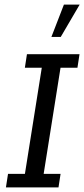

<svg xmlns="http://www.w3.org/2000/svg" viewBox="-20 -820 368 840"><path d="M5.9 0 15.1 -59.3H89L162.8 -523.7H88.8L97.9 -583H327.9L318.8 -523.7H244.8L171 -59.3H245L235.9 0ZM204.9 -658.5 259.6 -799.8H328.5L245.8 -658.5Z"/></svg>

Font: Rokkitt SemiBold
Style: Italic
Weight: 600
Italic angle: -9°
Designer: Vernon Adams
Foundry: Vernon Adams
Version: Version 3.103